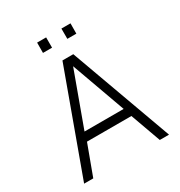

<svg xmlns="http://www.w3.org/2000/svg" viewBox="-204 -1039 1110 1181"><g transform="rotate(-30 350.5 -448.0)"><path d="M49 0 312.5 -723H389.5L652 0H586.5L509 -215H193.5L114 0ZM211.5 -276.5H489.5L351.5 -659.5ZM405 -823V-896H469.5L469 -823ZM232 -823 232.5 -896H296.5V-823Z"/></g></svg>

Font: Public Sans Thin ExtraLight
Style: Regular
Weight: 250
Version: Version 1.007